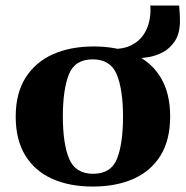

<svg xmlns="http://www.w3.org/2000/svg" viewBox="-20 -664 676 698"><path d="M37.1 -240.2Q37.1 -324.7 72.8 -381.3Q108.4 -438 172.1 -466.6Q235.8 -495.1 320.8 -495.1Q406.2 -495.1 468.5 -466.6Q530.8 -438 564.7 -381.3Q598.6 -324.7 598.6 -240.2Q598.6 -155.8 564 -99.1Q529.3 -42.5 466.1 -14.2Q402.8 14.2 317.4 14.2Q231.9 14.2 169.2 -14.2Q106.4 -42.5 71.8 -99.1Q37.1 -155.8 37.1 -240.2ZM208.5 -240.2Q208.5 -142.1 231.2 -87.2Q253.9 -32.2 318.8 -32.2Q383.8 -32.2 405.5 -87.2Q427.2 -142.1 427.2 -240.2Q427.2 -338.4 404.5 -393.3Q381.8 -448.2 316.9 -448.2Q252 -448.2 230.2 -393.1Q208.5 -337.9 208.5 -240.2ZM384.8 -485.4Q429.7 -485.4 457.8 -499.8Q485.8 -514.2 500.7 -536.1Q515.6 -558.1 521.2 -581.3Q526.9 -604.5 526.9 -622.6Q526.9 -629.4 526.9 -634.8Q526.9 -640.1 525.9 -644H631.3Q632.3 -636.2 633.3 -616.5Q634.3 -596.7 634.3 -589.8Q634.3 -542 615.5 -514.2Q596.7 -486.3 570.1 -473.1Q543.5 -460 519.3 -456.3Q495.1 -452.6 484.4 -452.6Z"/></svg>

Font: Gelasio
Style: Regular
Weight: 400
Designer: Eben Sorkin
Foundry: Eben Sorkin
Version: Version 1.008